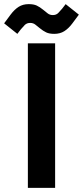

<svg xmlns="http://www.w3.org/2000/svg" viewBox="-81 -910 402 930"><path d="M54 0V-700H186V0ZM3 -746 -61 -797 -29 -840Q-11 -864 9.5 -877Q30 -890 58 -890Q82 -890 97 -883Q112 -876 129 -862Q139 -854 149.5 -845.5Q160 -837 175 -837Q191 -837 201 -847Q211 -857 220 -868L237 -890L301 -839L269 -796Q251 -772 230.5 -759Q210 -746 182 -746Q158 -746 143 -753Q128 -760 111 -774Q101 -782 90.5 -790.5Q80 -799 65 -799Q49 -799 39 -789Q29 -779 20 -768Z"/></svg>

Font: Space Grotesk Frontify
Style: Bold
Weight: 700
Designer: Florian Karsten
Version: Version 2.000